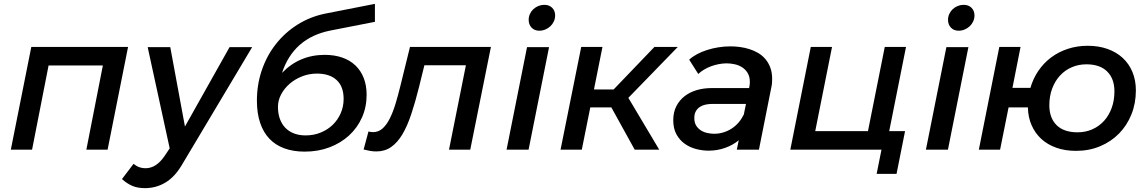

<svg xmlns="http://www.w3.org/2000/svg" viewBox="-20 -775 5938 994"><path d="M36 0 142 -532H643L537 0H427L512.5 -436H231.5L146 0Z M1285.5 -531 921.5 79Q884.5 141.5 836.2 170.2Q788 199 730.5 199Q691.5 199 663.8 186.8Q636 174.5 611.5 152L671.5 73Q688 86.5 702.8 91.2Q717.5 96 732.5 96Q762 96 786.8 79.5Q811.5 63 832.5 32L858.5 -7L744.5 -531H861.5L937.5 -120L1168.5 -531Z M1557 10Q1498.5 10 1452.5 -6.8Q1406.5 -23.5 1375 -56.5Q1343.5 -89.5 1326.8 -139Q1310 -188.5 1310 -254Q1310 -337 1335.5 -411.8Q1361 -486.5 1407.8 -546.2Q1454.5 -606 1520.2 -647.5Q1586 -689 1666 -705L1921 -755V-662L1691 -617Q1595 -598 1532.2 -542.8Q1469.5 -487.5 1440 -397.5Q1484.5 -444 1540 -467.5Q1595.5 -491 1661 -491Q1711.5 -491 1751.8 -477Q1792 -463 1820 -436.2Q1848 -409.5 1863 -371.2Q1878 -333 1878 -284Q1878 -220.5 1854 -166.8Q1830 -113 1787.2 -73.8Q1744.5 -34.5 1685.8 -12.2Q1627 10 1557 10ZM1562 -74Q1604.5 -74 1640.5 -88.8Q1676.5 -103.5 1702.8 -129Q1729 -154.5 1744 -189Q1759 -223.5 1759 -263Q1759 -327 1722.8 -360.5Q1686.5 -394 1621 -394Q1580.5 -394 1544 -379.8Q1507.5 -365.5 1479.8 -341.5Q1452 -317.5 1435.5 -286.5Q1419 -255.5 1419 -222Q1419 -187 1429 -159.5Q1439 -132 1457.5 -113Q1476 -94 1502.5 -84Q1529 -74 1562 -74Z M1887.5 -94Q1901 -91 1911.5 -91Q1939.5 -91 1960.2 -109.5Q1981 -128 1997.5 -160.5Q2014 -193 2027.5 -237.2Q2041 -281.5 2053.5 -333L2102.5 -532H2521.5L2414.5 0H2304.5L2392 -437H2177L2149.5 -325Q2130 -246.5 2109.2 -184.2Q2088.5 -122 2063 -79.2Q2037.5 -36.5 2004.8 -13.8Q1972 9 1928.5 9Q1911 9 1895.8 6.2Q1880.5 3.5 1862.5 -1Z M2822.5 -531 2716.5 0H2602.5L2708.5 -531ZM2798 -750Q2823.5 -750 2838.8 -734.5Q2854 -719 2854 -695Q2854 -678.5 2847.2 -664Q2840.5 -649.5 2829.2 -639Q2818 -628.5 2803 -622.2Q2788 -616 2772 -616Q2747 -616 2732 -632Q2717 -648 2717 -672Q2717 -688.5 2723.5 -702.8Q2730 -717 2741.2 -727.5Q2752.5 -738 2767.2 -744Q2782 -750 2798 -750Z M3266 0 3145 -219H3036L2992 0H2882L2989 -532H3099L3055 -312H3157L3368 -532H3489L3233 -268.5L3393 0Z M3794.5 0 3804.5 -49Q3775 -24 3734.2 -9.5Q3693.5 5 3648.5 5Q3616.5 5 3583.8 -3.5Q3551 -12 3524.8 -30.8Q3498.5 -49.5 3482 -79.5Q3465.5 -109.5 3465.5 -152.5Q3465.5 -194.5 3481.8 -225.8Q3498 -257 3525.2 -277.8Q3552.5 -298.5 3588 -308.8Q3623.5 -319 3662.5 -319H3858L3859 -323Q3862 -336.5 3862 -350Q3862 -378 3851 -396.5Q3840 -415 3822.8 -426.2Q3805.5 -437.5 3784 -442.2Q3762.5 -447 3742 -447Q3722 -447 3701.2 -443Q3680.5 -439 3661 -431.8Q3641.5 -424.5 3624.8 -414.5Q3608 -404.5 3595 -392L3548 -466Q3564.5 -481.5 3588.2 -494.2Q3612 -507 3640 -516Q3668 -525 3699 -530Q3730 -535 3761.5 -535Q3785 -535 3810 -531.8Q3835 -528.5 3859 -521Q3883 -513.5 3904.5 -501Q3926 -488.5 3942.2 -469.5Q3958.5 -450.5 3968 -425Q3977.5 -399.5 3977.5 -365.5Q3977.5 -356.5 3976.8 -345.8Q3976 -335 3973.5 -324L3909 0ZM3678 -82.5Q3702 -82.5 3725 -89.5Q3748 -96.5 3768 -109.5Q3788 -122.5 3803.8 -140.8Q3819.5 -159 3829.5 -181V-176L3842 -237H3667.5Q3648.5 -237 3631.8 -233.2Q3615 -229.5 3602.2 -220.8Q3589.5 -212 3582 -198.2Q3574.5 -184.5 3574.5 -164Q3574.5 -139.5 3584.8 -123.8Q3595 -108 3610.5 -98.8Q3626 -89.5 3644.2 -86Q3662.5 -82.5 3678 -82.5Z M4518.5 125 4543.5 0H4071.5L4177.5 -532H4287.5L4200.5 -96H4473.5L4560.5 -532H4670.5L4583.5 -96H4665.5L4621.5 125Z M4993.5 -531 4887.5 0H4773.5L4879.5 -531ZM4969 -750Q4994.5 -750 5009.8 -734.5Q5025 -719 5025 -695Q5025 -678.5 5018.2 -664Q5011.5 -649.5 5000.2 -639Q4989 -628.5 4974 -622.2Q4959 -616 4943 -616Q4918 -616 4903 -632Q4888 -648 4888 -672Q4888 -688.5 4894.5 -702.8Q4901 -717 4912.2 -727.5Q4923.5 -738 4938.2 -744Q4953 -750 4969 -750Z M5047.5 0 5153.5 -532H5263.5L5221.5 -320H5314.5Q5328.5 -368.5 5356 -408.8Q5383.5 -449 5422 -477.8Q5460.5 -506.5 5508.5 -522.2Q5556.5 -538 5611.5 -538Q5668 -538 5714 -521.5Q5760 -505 5792.5 -475Q5825 -445 5842.8 -402.2Q5860.5 -359.5 5860.5 -307Q5860.5 -240 5837.5 -182.8Q5814.5 -125.5 5773.2 -83.5Q5732 -41.5 5675.2 -17.8Q5618.5 6 5550.5 6Q5494.5 6 5449 -10Q5403.5 -26 5371.2 -55.5Q5339 -85 5320.8 -126.5Q5302.5 -168 5301.5 -219H5201.5L5157.5 0ZM5558.5 -90Q5600 -90 5635 -105.5Q5670 -121 5695.5 -149Q5721 -177 5735.2 -216Q5749.5 -255 5749.5 -302Q5749.5 -367.5 5712 -404.8Q5674.5 -442 5604.5 -442Q5563 -442 5527.8 -426.5Q5492.5 -411 5467 -383Q5441.5 -355 5427 -316Q5412.5 -277 5412.5 -230Q5412.5 -164.5 5450 -127.2Q5487.5 -90 5558.5 -90Z"/></svg>

Font: Argentum Sans
Style: Italic
Weight: 400
Italic angle: -11.3099°
Designer: Julieta Ulanovsky, Owen Earl, Rasmus Andersson, Cristiano Sobral
Foundry: The Argentum Sans Project Authors
Version: Version 3.131; ttfautohint (v1.8.4.7-5d5b-dirty)